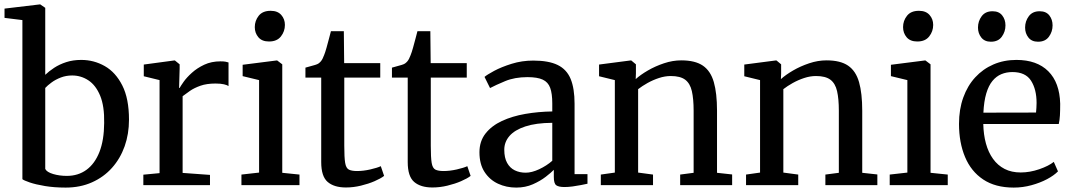

<svg xmlns="http://www.w3.org/2000/svg" viewBox="-24 -839 4854 870"><path d="M-3.5 -758V-800L156 -819H158.5L181 -803.5V-500Q197.5 -516 221.5 -531.8Q245.5 -547.5 276.2 -557.5Q307 -567.5 344 -567.5Q401.5 -567.5 450.8 -539.5Q500 -511.5 530.2 -451.8Q560.5 -392 560.5 -296.5Q560.5 -232 540.8 -176.2Q521 -120.5 483.5 -78.5Q446 -36.5 392.8 -12.8Q339.5 11 273.5 11Q222 11 180 4Q138 -3 111 -12.2Q84 -21.5 77.5 -27V-748ZM303 -497Q275.5 -497 251.5 -487.8Q227.5 -478.5 209.5 -465.2Q191.5 -452 181 -440.5V-73.5Q188 -59 216.8 -50.5Q245.5 -42 279 -42Q330 -42 367.8 -69.5Q405.5 -97 426.5 -150.2Q447.5 -203.5 448 -281.5Q449.5 -358 429.8 -405.5Q410 -453 376.5 -475Q343 -497 303 -497Z M625.5 0V-47.5L699 -54.5V-476L627.5 -493.5V-546.5L765 -565H768.5L790 -547.5V-528.5L787.5 -440.5H790Q794.5 -449 808.2 -468.5Q822 -488 845.5 -509.2Q869 -530.5 901.5 -545.8Q934 -561 975 -561Q989.5 -561 997.8 -559.5Q1006 -558 1011.5 -556V-449Q1005.5 -453.5 990.8 -457Q976 -460.5 952.5 -460.5Q912.5 -460.5 884.2 -450.5Q856 -440.5 836.8 -427.2Q817.5 -414 803.5 -403V-55.5L927.5 -46.5V0Z M1070 0V-48L1150 -57V-476L1075.5 -494V-545.5L1229 -565H1232L1255 -547.5V-56L1333 -48V0ZM1194.5 -651Q1163 -651 1146.8 -670.2Q1130.5 -689.5 1130.5 -716Q1130.5 -745 1148.2 -767.5Q1166 -790 1202 -790H1203Q1234 -790 1250.5 -771.2Q1267 -752.5 1267 -726Q1267 -697 1249 -674Q1231 -651 1195.5 -651Z M1543.5 10.5Q1490 10.5 1460.8 -14.5Q1431.5 -39.5 1431.5 -104.5V-487.5H1360V-532.5Q1369.5 -535.5 1381.5 -538.5Q1393.5 -541.5 1404 -544.8Q1414.5 -548 1419.5 -551.5Q1425.5 -556 1429.8 -561Q1434 -566 1437.5 -572.8Q1441 -579.5 1444.5 -589Q1449.5 -601 1455.5 -622.5Q1461.5 -644 1467 -665Q1472.5 -686 1475.5 -697.5H1534L1535.5 -553H1699V-487.5H1536V-178.5Q1536 -125 1540 -101Q1544 -77 1556.8 -70.5Q1569.5 -64 1594 -64Q1622 -64 1653.8 -71.2Q1685.5 -78.5 1701.5 -86L1716.5 -42Q1701 -30 1673.2 -18Q1645.5 -6 1611.5 2.2Q1577.5 10.5 1543.5 10.5Z M1935.5 10.5Q1882 10.5 1852.8 -14.5Q1823.5 -39.5 1823.5 -104.5V-487.5H1752V-532.5Q1761.5 -535.5 1773.5 -538.5Q1785.5 -541.5 1796 -544.8Q1806.5 -548 1811.5 -551.5Q1817.5 -556 1821.8 -561Q1826 -566 1829.5 -572.8Q1833 -579.5 1836.5 -589Q1841.5 -601 1847.5 -622.5Q1853.5 -644 1859 -665Q1864.5 -686 1867.5 -697.5H1926L1927.5 -553H2091V-487.5H1928V-178.5Q1928 -125 1932 -101Q1936 -77 1948.8 -70.5Q1961.5 -64 1986 -64Q2014 -64 2045.8 -71.2Q2077.5 -78.5 2093.5 -86L2108.5 -42Q2093 -30 2065.2 -18Q2037.5 -6 2003.5 2.2Q1969.5 10.5 1935.5 10.5Z M2315 11Q2270.5 11 2232.8 -6.5Q2195 -24 2171.8 -59.5Q2148.5 -95 2148.5 -149Q2148.5 -199 2176 -234Q2203.5 -269 2250.2 -290.8Q2297 -312.5 2356 -322.8Q2415 -333 2478.5 -334V-370.5Q2478.5 -415 2469 -441Q2459.5 -467 2435.2 -478.2Q2411 -489.5 2366 -489.5Q2308 -489.5 2264.5 -471.2Q2221 -453 2196.5 -440L2171.5 -490.5Q2182 -500 2215 -517.8Q2248 -535.5 2294.5 -550Q2341 -564.5 2392.5 -564.5Q2462 -564.5 2503 -544.5Q2544 -524.5 2561.8 -481.2Q2579.5 -438 2579.5 -369V-50H2638V-6.5Q2627 -4 2609 -0.5Q2591 3 2571 5.8Q2551 8.5 2534 8.5Q2507.5 8.5 2496.5 0.5Q2485.5 -7.5 2485.5 -37V-69.5Q2473.5 -57 2449 -38Q2424.5 -19 2390.5 -4Q2356.5 11 2315 11ZM2358 -56.5Q2385.5 -56.5 2419.2 -72.2Q2453 -88 2478.5 -110.5V-282.5Q2404.5 -282 2356.2 -266Q2308 -250 2284.5 -222.8Q2261 -195.5 2261 -160.5Q2261 -124 2273.8 -101Q2286.5 -78 2308.5 -67.2Q2330.5 -56.5 2358 -56.5Z M2762 -57V-476L2690.5 -493.5V-546.5L2832.5 -565H2836.5L2857.5 -547.5V-506L2856.5 -480.5Q2878 -500 2911.5 -519.5Q2945 -539 2984.5 -552.2Q3024 -565.5 3063 -565.5Q3126 -565.5 3161 -541.5Q3196 -517.5 3210.5 -467Q3225 -416.5 3225 -337.5V-56L3293.5 -48.5V0H3058V-48L3119 -56V-337Q3119 -391 3111 -426Q3103 -461 3080.8 -477.8Q3058.5 -494.5 3015.5 -494.5Q2989 -494.5 2961.8 -485.5Q2934.5 -476.5 2910 -462.8Q2885.5 -449 2867.5 -435V-57L2935 -48V0H2698.5V-48Z M3420 -57V-476L3348.5 -493.5V-546.5L3490.5 -565H3494.5L3515.5 -547.5V-506L3514.5 -480.5Q3536 -500 3569.5 -519.5Q3603 -539 3642.5 -552.2Q3682 -565.5 3721 -565.5Q3784 -565.5 3819 -541.5Q3854 -517.5 3868.5 -467Q3883 -416.5 3883 -337.5V-56L3951.5 -48.5V0H3716V-48L3777 -56V-337Q3777 -391 3769 -426Q3761 -461 3738.8 -477.8Q3716.5 -494.5 3673.5 -494.5Q3647 -494.5 3619.8 -485.5Q3592.5 -476.5 3568 -462.8Q3543.5 -449 3525.5 -435V-57L3593 -48V0H3356.5V-48Z M4007.5 0V-48L4087.5 -57V-476L4013 -494V-545.5L4166.5 -565H4169.5L4192.5 -547.5V-56L4270.5 -48V0ZM4132 -651Q4100.5 -651 4084.2 -670.2Q4068 -689.5 4068 -716Q4068 -745 4085.8 -767.5Q4103.5 -790 4139.5 -790H4140.5Q4171.5 -790 4188 -771.2Q4204.5 -752.5 4204.5 -726Q4204.5 -697 4186.5 -674Q4168.5 -651 4133 -651Z M4569.5 11Q4486 11 4431 -25.8Q4376 -62.5 4348.8 -127.8Q4321.5 -193 4321.5 -277.5Q4321.5 -343.5 4340.8 -397Q4360 -450.5 4395 -488.5Q4430 -526.5 4477.5 -547Q4525 -567.5 4581.5 -567.5Q4674.5 -567.5 4726 -516.2Q4777.5 -465 4780 -369Q4780 -338.5 4778.8 -316.2Q4777.5 -294 4773.5 -277H4431.5Q4432.5 -229 4443.5 -188.8Q4454.5 -148.5 4475.8 -119Q4497 -89.5 4528.2 -73.5Q4559.5 -57.5 4601 -57.5Q4642.5 -57.5 4685.2 -72.2Q4728 -87 4751 -105.5L4770 -62.5Q4752 -44 4720.5 -27.2Q4689 -10.5 4649.8 0.2Q4610.5 11 4569.5 11ZM4432 -328.5 4670.5 -329Q4671.5 -337.5 4672.2 -350.2Q4673 -363 4673 -372.5Q4673 -434 4648 -473.2Q4623 -512.5 4563.5 -512.5Q4536.5 -512.5 4513.5 -503Q4490.5 -493.5 4473 -472.2Q4455.5 -451 4445 -415.5Q4434.5 -380 4432 -328.5ZM4465.5 -650Q4437.5 -650 4422.5 -669Q4407.5 -688 4407.5 -714Q4407.5 -743 4424.2 -765.5Q4441 -788 4473 -788H4474Q4502.5 -788 4517.2 -769.2Q4532 -750.5 4532 -724Q4532 -695.5 4515.5 -672.8Q4499 -650 4466.5 -650ZM4679 -650Q4651 -650 4636 -669Q4621 -688 4621 -714Q4621 -743 4637.8 -765.5Q4654.5 -788 4686.5 -788H4687.5Q4716 -788 4730.8 -769.2Q4745.5 -750.5 4745.5 -724Q4745.5 -695.5 4729 -672.8Q4712.5 -650 4680 -650Z"/></svg>

Font: Merriweather 24pt
Style: Regular
Weight: 400
Designer: Eben Sorkin
Foundry: Eben Sorkin
Version: Version 2.100